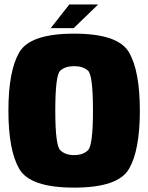

<svg xmlns="http://www.w3.org/2000/svg" viewBox="-20 -831 662 856"><path d="M310.5 5.5Q114.5 5.5 66 -77.8Q17.5 -161 17.5 -337.8Q17.5 -514.5 66 -597.8Q114.5 -681 310.5 -681Q506.5 -681 555 -597.8Q603.5 -514.5 603.5 -337.8Q603.5 -161 555 -77.8Q506.5 5.5 310.5 5.5ZM310.5 -139.5Q350.5 -139.5 372.5 -161.5Q394.5 -183.5 394.5 -337.5Q394.5 -495.5 372.5 -515.8Q350.5 -536 310.5 -536Q270.5 -536 248.5 -515.8Q226.5 -495.5 226.5 -337.5Q226.5 -183.5 248.5 -161.5Q270.5 -139.5 310.5 -139.5ZM206 -705.5 289 -811H417.5L308.5 -705.5Z"/></svg>

Font: Anybody Black
Style: Regular
Weight: 900
Designer: Tyler Finck
Foundry: Etcetera Type Company
Version: Version 1.010; ttfautohint (v1.8.3) -l 8 -r 50 -G 200 -x 14 